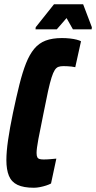

<svg xmlns="http://www.w3.org/2000/svg" viewBox="-20 -875 452 903"><path d="M139 8Q91 8 62.5 -5.5Q34 -19 22 -48Q10 -77 10 -122Q10 -161 18 -216.5Q26 -272 41 -344Q57 -420 71.5 -478Q86 -536 102.5 -577.5Q119 -619 141 -645.5Q163 -672 194.5 -684Q226 -696 271 -696Q291 -696 309 -694Q327 -692 340.5 -688.5Q354 -685 361 -681L334 -559Q326 -561 316 -562Q306 -563 296.5 -563.5Q287 -564 278 -564Q264 -564 254.5 -560.5Q245 -557 237.5 -545.5Q230 -534 222.5 -510.5Q215 -487 206 -446.5Q197 -406 185 -344Q169 -267 160.5 -221Q152 -175 152 -156Q152 -142 155.5 -135.5Q159 -129 166.5 -127Q174 -125 185 -125Q201 -125 217.5 -126.5Q234 -128 245 -129L220 -12Q211 -7 197 -2.5Q183 2 168 5Q153 8 139 8ZM147 -737 148 -747 234 -855H371L412 -747L411 -737H323L293 -790L247 -737Z"/></svg>

Font: Saira ExtraCondensed Black
Style: Italic
Weight: 900
Width: 2
Italic angle: -12°
Designer: Hector Gatti with collaboration of the Omnibus-Type team
Foundry: Omnibus-Type
Version: Version 1.101